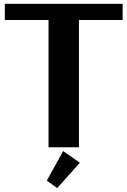

<svg xmlns="http://www.w3.org/2000/svg" viewBox="-20 -757 655 987"><path d="M304.7 19.5 390.6 79.6 273.9 210 220.7 171.4ZM229.5 0V-654.3H4.9V-737.3H610.4V-654.3H385.7V0Z"/></svg>

Font: Klaudia
Style: Bold
Weight: 700
Designer: Wojciech Kalinowski "wmk69" (wmk69@o2.pl)
Foundry: Wojciech Kalinowski "wmk69" (wmk69@o2.pl)
Version: Version 3.1.0; 2021-05-10